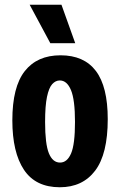

<svg xmlns="http://www.w3.org/2000/svg" viewBox="-20 -775 506 809"><path d="M232 14Q130 14 81 -59.5Q32 -133 32 -268Q32 -409 84.5 -475.5Q137 -542 235 -542Q334 -542 384 -476Q434 -410 434 -273Q434 -126 381 -56Q328 14 232 14ZM233 -90Q263 -90 279.5 -128.5Q296 -167 296 -261Q296 -355 279 -395.5Q262 -436 232 -436Q214 -436 200 -420.5Q186 -405 178 -367Q170 -329 170 -261Q170 -168 186 -129Q202 -90 233 -90ZM192 -593 105 -755H239L297 -593Z"/></svg>

Font: Bricolage Grotesque 10pt Condensed Bricolage Grotesque 10pt Condensed Regular
Style: Bold
Weight: 700
Width: 3
Designer: Mathieu Triay
Foundry: Atelier Triay
Version: Version 1.000; ttfautohint (v1.8.4.7-5d5b);gftools[0.9.32]